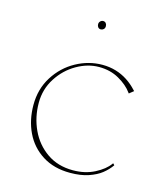

<svg xmlns="http://www.w3.org/2000/svg" viewBox="-103 -746 724 836"><g transform="rotate(15 259.0 -328.0)"><path d="M60 -235Q60 -307 95.5 -363Q131 -419 187.5 -450Q244 -481 306 -481Q338 -481 366.5 -472.5Q395 -464 419.5 -448Q444 -432 464 -410L468 -406L448 -390Q447 -392 445 -394Q424 -423 384.5 -445.5Q345 -468 294 -468Q243 -468 193.5 -439.5Q144 -411 112 -361Q80 -311 80 -250Q80 -185 106 -129Q132 -73 181.5 -38.5Q231 -4 299 -4Q354 -4 396.5 -26Q439 -48 459 -76Q460 -78 461 -79L468 -72L467 -70Q452 -49 430 -31.5Q408 -14 373 -2Q338 10 290 10Q217 10 165 -23Q113 -56 86.5 -111.5Q60 -167 60 -235ZM276 -647Q276 -655 271.5 -660.5Q267 -666 259 -666Q252 -666 246.5 -660.5Q241 -655 241 -647Q241 -639 245.5 -633.5Q250 -628 258 -628Q265 -628 270.5 -633Q276 -638 276 -647Z"/></g></svg>

Font: TMT Limkin
Style: Regular
Weight: 400
Designer: Gabriel Drozdov
Version: Version 1.000;Glyphs 3.1.2 (3151)